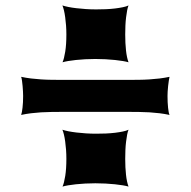

<svg xmlns="http://www.w3.org/2000/svg" viewBox="-20 -689 704 709"><path d="M210.9 -459Q216.8 -472.2 220.9 -498.3Q225.1 -524.4 225.1 -561.5Q225.1 -578.6 223.9 -595Q222.7 -611.3 220.7 -625.5Q218.8 -639.6 216.1 -650.9Q213.4 -662.1 210.4 -668.9Q219.2 -666 232.4 -663.3Q245.6 -660.6 262.2 -658.7Q278.8 -656.7 297.4 -655.5Q315.9 -654.3 335 -654.3Q352.5 -654.3 370.6 -655Q388.7 -655.8 404.8 -657.7Q420.9 -659.7 433.8 -662.4Q446.8 -665 454.6 -668.9Q451.7 -662.1 449.5 -650.6Q447.3 -639.2 445.6 -625Q443.8 -610.8 443.1 -594.5Q442.4 -578.1 442.4 -561.5Q442.4 -529.3 445.3 -502.7Q448.2 -476.1 454.6 -459Q446.8 -461.4 433.8 -463.6Q420.9 -465.8 404.5 -467.5Q388.2 -469.2 369.6 -470.2Q351.1 -471.2 332 -471.2Q313 -471.2 294.7 -470.2Q276.4 -469.2 260.3 -467.5Q244.1 -465.8 231.4 -463.6Q218.8 -461.4 210.9 -459ZM58.1 -264.6Q61 -272.5 63.2 -291.5Q65.4 -310.5 65.4 -334.5Q65.4 -340.8 64.9 -350.8Q64.5 -360.8 63.5 -371.1Q62.5 -381.3 61.3 -390.6Q60.1 -399.9 58.1 -405.3Q76.7 -401.4 94.7 -399.2Q112.8 -397 131.8 -395.8Q150.9 -394.5 171.4 -394.3Q191.9 -394 215.8 -394H448.2Q472.2 -394 492.7 -394.3Q513.2 -394.5 532.2 -395.8Q551.3 -397 569.3 -399.2Q587.4 -401.4 606 -405.3Q604.5 -399.9 603.3 -390.6Q602.1 -381.3 600.8 -371.1Q599.6 -360.8 599.1 -350.8Q598.6 -340.8 598.6 -334.5Q598.6 -310.5 600.6 -291.5Q602.5 -272.5 606 -264.6Q587.4 -268.6 569.3 -270.8Q551.3 -272.9 532.2 -274.2Q513.2 -275.4 492.7 -275.6Q472.2 -275.9 448.2 -275.9H215.8Q191.9 -275.9 171.4 -275.6Q150.9 -275.4 131.8 -274.2Q112.8 -272.9 94.7 -270.8Q76.7 -268.6 58.1 -264.6ZM210.9 0Q216.8 -13.2 220.9 -39.3Q225.1 -65.4 225.1 -102.5Q225.1 -119.6 223.9 -136Q222.7 -152.3 220.7 -166.5Q218.8 -180.7 216.1 -191.9Q213.4 -203.1 210.4 -210Q219.2 -207 232.4 -204.3Q245.6 -201.7 262.2 -199.7Q278.8 -197.8 297.4 -196.5Q315.9 -195.3 335 -195.3Q352.5 -195.3 370.6 -196Q388.7 -196.8 404.8 -198.7Q420.9 -200.7 433.8 -203.4Q446.8 -206.1 454.6 -210Q451.7 -203.1 449.5 -191.7Q447.3 -180.2 445.6 -166Q443.8 -151.9 443.1 -135.5Q442.4 -119.1 442.4 -102.5Q442.4 -70.3 445.3 -43.7Q448.2 -17.1 454.6 0Q446.8 -2.4 433.8 -4.6Q420.9 -6.8 404.5 -8.5Q388.2 -10.3 369.6 -11.2Q351.1 -12.2 332 -12.2Q313 -12.2 294.7 -11.2Q276.4 -10.3 260.3 -8.5Q244.1 -6.8 231.4 -4.6Q218.8 -2.4 210.9 0Z"/></svg>

Font: Arbutus
Style: Regular
Weight: 400
Designer: Karolina Lach
Foundry: Sorkin Type Co.
Version: Version 1.003